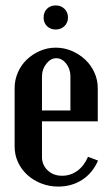

<svg xmlns="http://www.w3.org/2000/svg" viewBox="-20 -680 407 709"><path d="M34 -355Q34 -385 46 -412.5Q58 -440 79 -460Q100 -480 127.5 -492Q155 -504 186 -504Q217 -504 245 -492Q273 -480 294.5 -460Q316 -440 328.5 -412.5Q341 -385 341 -355V-232H135V-100Q135 -71 156 -51Q177 -31 209 -31Q241 -31 266 -49.5Q291 -68 305 -101L342 -87Q322 -41 283.5 -16Q245 9 195 9Q162 9 132.5 -2.5Q103 -14 81 -34Q59 -54 46.5 -81Q34 -108 34 -139ZM240 -272V-398Q240 -425 224.5 -445Q209 -465 188 -465Q167 -465 151 -444.5Q135 -424 135 -398V-272ZM141 -615Q141 -635 153.5 -647.5Q166 -660 186 -660Q205 -660 218 -647.5Q231 -635 231 -615Q231 -596 218 -583.5Q205 -571 186 -571Q166 -571 153.5 -583.5Q141 -596 141 -615Z"/></svg>

Font: Moniqa Paragraph
Style: Bold
Weight: 700
Designer: Rajesh Rajput
Foundry: Rajesh Rajput
Version: Version 1.000